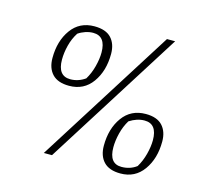

<svg xmlns="http://www.w3.org/2000/svg" viewBox="-92 -721 924 839"><g transform="rotate(15 370.0 -301.0)"><path d="M564 -611H601L210 9H173ZM102 -402Q102 -479 139.5 -531Q177 -583 244 -583Q296 -583 320.5 -556.5Q345 -530 345 -485Q345 -408 307.5 -355.5Q270 -303 203 -303Q152 -303 127 -329.5Q102 -356 102 -402ZM268 -354Q285 -382 294 -416.5Q303 -451 303 -480Q303 -554 246 -554Q229 -554 211 -548Q193 -542 179 -532Q161 -504 152.5 -470.5Q144 -437 144 -406Q144 -332 201 -332Q237 -332 268 -354ZM418 -90Q418 -167 455.5 -219Q493 -271 560 -271Q611 -271 635.5 -244.5Q660 -218 660 -173Q660 -96 622.5 -43.5Q585 9 519 9Q468 9 443 -17.5Q418 -44 418 -90ZM584 -42Q601 -70 610 -104.5Q619 -139 619 -168Q619 -242 562 -242Q528 -242 494 -220Q477 -192 468.5 -158Q460 -124 460 -94Q460 -20 516 -20Q555 -20 584 -42Z"/></g></svg>

Font: Grenze ExtraLight
Style: Italic
Weight: 275
Italic angle: -10°
Designer: Renata Polastri
Foundry: Omnibus-Type
Version: Version 1.002; ttfautohint (v1.8)